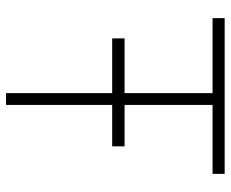

<svg xmlns="http://www.w3.org/2000/svg" viewBox="-84 -679 763 635"><g transform="rotate(90 297.5 -361.5)"><path d="M464 -351H107V-392H464ZM40 -723H555V-683H327V0H288V-683H40Z"/></g></svg>

Font: Public Sans VF
Style: Regular
Weight: 400
Designer: Pablo Impallari, Rodrigo Fuenzalida (Modified by Dan O. Williams and USWDS)
Version: Version 1.003